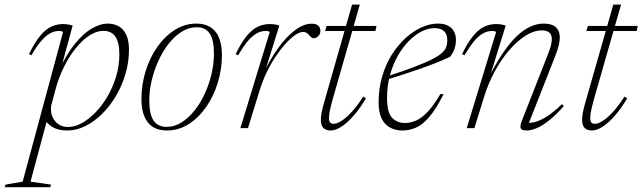

<svg xmlns="http://www.w3.org/2000/svg" viewBox="-95 -546 2737 818"><path d="M125 -103.5Q123 -98 122.5 -92Q122 -86 122 -80.5Q122 -50.5 141.5 -27.8Q161 -5 196 -5Q224.5 -5 254.8 -22Q285 -39 313.5 -68.8Q342 -98.5 364.5 -137.8Q387 -177 400.2 -222Q413.5 -267 413.5 -314Q413.5 -364.5 396.8 -389.5Q380 -414.5 347 -414.5Q321.5 -414.5 296.8 -401.2Q272 -388 248.8 -364.2Q225.5 -340.5 205.5 -310Q185.5 -279.5 169.8 -244.5Q154 -209.5 144 -174ZM91 -53.5 110.5 -53 35 228 122.5 240.5 119 251.5H-75L-71.5 240.5L1.5 228L173.5 -409Q172 -412 167.5 -413Q163 -414 154.5 -414Q136 -414 116.8 -403Q97.5 -392 78.2 -368.8Q59 -345.5 39 -310.5L28.5 -315.5Q53.5 -366.5 76.8 -394.2Q100 -422 124 -432.8Q148 -443.5 173 -443.5Q185.5 -443.5 196.8 -441.5Q208 -439.5 214.5 -437L158 -229L151.5 -236.5Q186.5 -313 223.8 -358.8Q261 -404.5 297 -425Q333 -445.5 362 -445.5Q407 -445.5 430.8 -417Q454.5 -388.5 454.5 -335Q454.5 -282 439.8 -231.5Q425 -181 399 -137Q373 -93 339.2 -60Q305.5 -27 267.8 -8.5Q230 10 192 10Q149.5 10 123 -8.2Q96.5 -26.5 91 -53.5Z M742 -445.5Q777.5 -445.5 801.8 -430.2Q826 -415 838.2 -385Q850.5 -355 850.5 -311.5Q850.5 -251.5 833 -194Q815.5 -136.5 783.5 -90.5Q751.5 -44.5 708.8 -17.2Q666 10 616 10Q580.5 10 556.2 -5.2Q532 -20.5 519.8 -50.8Q507.5 -81 507.5 -124Q507.5 -184 525 -241.5Q542.5 -299 574.5 -345Q606.5 -391 649.2 -418.2Q692 -445.5 742 -445.5ZM614.5 -5.5Q648.5 -5.5 678.5 -24.5Q708.5 -43.5 734 -75.5Q759.5 -107.5 778 -148.2Q796.5 -189 806.5 -232.5Q816.5 -276 816.5 -317Q816.5 -377 798.2 -403.5Q780 -430 743.5 -430Q709.5 -430 679.2 -411Q649 -392 623.8 -360Q598.5 -328 580 -287.2Q561.5 -246.5 551.2 -203Q541 -159.5 541 -118.5Q541 -58.5 559.5 -32Q578 -5.5 614.5 -5.5Z M1054 -409Q1052.5 -412 1048 -413Q1043.5 -414 1035 -414Q1016.5 -414 997.2 -403Q978 -392 959 -368.8Q940 -345.5 919.5 -310.5L909 -315.5Q934 -366.5 957.2 -394.2Q980.5 -422 1004.5 -432.8Q1028.5 -443.5 1053.5 -443.5Q1062 -443.5 1070 -442.8Q1078 -442 1084.5 -440.2Q1091 -438.5 1095 -437L1027.5 -220.5H1021.5Q1053 -289.5 1089 -339.8Q1125 -390 1162 -417.5Q1199 -445 1233 -445Q1252.5 -445 1261.2 -436.5Q1270 -428 1270 -414.5Q1270 -405 1265.8 -398Q1261.5 -391 1254.8 -387Q1248 -383 1241 -383Q1236.5 -383 1231.8 -386.8Q1227 -390.5 1222.5 -396Q1218 -401.5 1211.2 -405.8Q1204.5 -410 1197 -410Q1182 -410 1162.5 -396.8Q1143 -383.5 1121.8 -360Q1100.5 -336.5 1079.5 -305.2Q1058.5 -274 1041 -237.5Q1023.5 -201 1011.5 -162L961.5 0H929Z M1290 -414 1296.5 -435.5H1509L1504.5 -414ZM1320.5 -116.5Q1316 -99.5 1312.8 -85.8Q1309.5 -72 1308 -61.8Q1306.5 -51.5 1306.5 -44Q1306.5 -29.5 1311.5 -24Q1316.5 -18.5 1326.5 -18.5Q1341 -18.5 1361.5 -32Q1382 -45.5 1405.5 -71.5Q1429 -97.5 1452.5 -134.5L1464 -127Q1442 -90 1420.8 -64Q1399.5 -38 1380.2 -21.8Q1361 -5.5 1344.2 2.2Q1327.5 10 1314 10Q1293.5 10 1282.8 -0.8Q1272 -11.5 1272 -36.5Q1272 -49 1275 -65.2Q1278 -81.5 1284 -103L1405 -526.5H1438Z M1755 -426Q1728.5 -426 1700.2 -411.5Q1672 -397 1646 -370.5Q1620 -344 1599.2 -307Q1578.5 -270 1566.2 -225Q1554 -180 1554 -129Q1554 -67 1575.2 -44.5Q1596.5 -22 1630.5 -22Q1652 -22 1675.5 -31.5Q1699 -41 1725.2 -67.8Q1751.5 -94.5 1781 -145H1795Q1763 -82 1734.2 -48.2Q1705.5 -14.5 1677.2 -2.2Q1649 10 1618.5 10Q1591 10 1568 -1.8Q1545 -13.5 1531.5 -39.8Q1518 -66 1518 -109.5Q1518 -168 1533 -219.5Q1548 -271 1574 -312.5Q1600 -354 1632.8 -383.8Q1665.5 -413.5 1701 -429.5Q1736.5 -445.5 1770.5 -445.5Q1797.5 -445.5 1814.5 -436.2Q1831.5 -427 1839.5 -411.2Q1847.5 -395.5 1847.5 -377Q1847.5 -357 1841.5 -338.5Q1835.5 -320 1822.5 -304Q1797.5 -292 1766.8 -279.8Q1736 -267.5 1701.2 -255.2Q1666.5 -243 1629.2 -230.8Q1592 -218.5 1554.5 -207L1555.5 -221Q1624.5 -243.5 1670.2 -261Q1716 -278.5 1743.5 -292.2Q1771 -306 1785 -318Q1799 -330 1804 -341Q1809 -352 1810 -364Q1812 -381 1807.8 -395Q1803.5 -409 1791 -417.5Q1778.5 -426 1755 -426Z M1884 -310.5 1873.5 -315.5Q1898.5 -366.5 1921.8 -394.2Q1945 -422 1969 -432.8Q1993 -443.5 2018 -443.5Q2026.5 -443.5 2034.2 -442.8Q2042 -442 2048.8 -440.2Q2055.5 -438.5 2059.5 -437L1985.5 -198.5L1977.5 -196Q2011.5 -265.5 2043.2 -313.5Q2075 -361.5 2105.2 -390.5Q2135.5 -419.5 2164.2 -432.5Q2193 -445.5 2220.5 -445.5Q2257 -445.5 2273.5 -429.8Q2290 -414 2290 -386.5Q2290 -371 2285.2 -351.8Q2280.5 -332.5 2271 -308.5L2154 -11L2142 -23Q2158 -21 2179.5 -25.2Q2201 -29.5 2230.2 -46.8Q2259.5 -64 2299.5 -102.5L2307 -94Q2271.5 -54 2242.5 -31.5Q2213.5 -9 2190.2 0.5Q2167 10 2149 10Q2127.5 10 2123.5 0.5Q2119.5 -9 2128 -30.5L2240 -316Q2248.5 -337.5 2252.2 -352.8Q2256 -368 2256 -378.5Q2256 -399 2244.8 -407.8Q2233.5 -416.5 2214 -416.5Q2179.5 -416.5 2143.8 -393.8Q2108 -371 2074.5 -332.2Q2041 -293.5 2014 -244Q1987 -194.5 1970 -141.5L1926 0H1893.5L2018.5 -409Q2017 -412 2012.5 -413Q2008 -414 1999.5 -414Q1981 -414 1961.8 -403Q1942.5 -392 1923.5 -368.8Q1904.5 -345.5 1884 -310.5Z M2403 -414 2409.5 -435.5H2622L2617.5 -414ZM2433.5 -116.5Q2429 -99.5 2425.8 -85.8Q2422.5 -72 2421 -61.8Q2419.5 -51.5 2419.5 -44Q2419.5 -29.5 2424.5 -24Q2429.5 -18.5 2439.5 -18.5Q2454 -18.5 2474.5 -32Q2495 -45.5 2518.5 -71.5Q2542 -97.5 2565.5 -134.5L2577 -127Q2555 -90 2533.8 -64Q2512.5 -38 2493.2 -21.8Q2474 -5.5 2457.2 2.2Q2440.5 10 2427 10Q2406.5 10 2395.8 -0.8Q2385 -11.5 2385 -36.5Q2385 -49 2388 -65.2Q2391 -81.5 2397 -103L2518 -526.5H2551Z"/></svg>

Font: Newsreader 24pt ExtraLight
Style: Italic
Weight: 250
Italic angle: -17°
Designer: Hugues Gentile
Foundry: Production Type
Version: Version 1.003